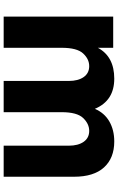

<svg xmlns="http://www.w3.org/2000/svg" viewBox="185 -804 652 1063"><g transform="rotate(90 511.5 -273.0)"><path d="M72.3 33.2V-573.2H245.1V-488.3Q293.9 -579.1 416 -579.1Q538.1 -579.1 583 -471.7Q605.5 -524.4 652.8 -551.8Q700.2 -579.1 763.7 -579.1Q855.5 -579.1 907.2 -522.5Q959 -465.8 959 -356.4V33.2H787.1V-327.1Q787.1 -378.9 765.6 -409.7Q744.1 -440.4 705.1 -440.4Q666 -440.4 633.8 -406.7Q601.6 -373 601.6 -288.1V33.2H428.7V-327.1Q428.7 -378.9 407.2 -409.7Q385.7 -440.4 346.7 -440.4Q307.6 -440.4 276.4 -406.7Q245.1 -373 245.1 -288.1V33.2Z"/></g></svg>

Font: GenEi M Gothic v2 Heavy
Style: Regular
Weight: 800
Version: Version 2.0